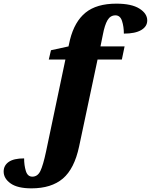

<svg xmlns="http://www.w3.org/2000/svg" viewBox="-116 -790 826 1051"><path d="M56 241Q-20 241 -58 214Q-96 187 -96 149Q-96 116 -68.5 96.5Q-41 77 16 77Q16 115 25.5 146Q35 177 61 177Q90 177 105 146Q120 115 136 40L242 -464H151L163 -515L259 -536L267 -572Q292 -672 352.5 -721Q413 -770 521 -770Q604 -770 647 -743Q690 -716 690 -678Q690 -645 657 -625.5Q624 -606 562 -606Q562 -644 552 -675Q542 -706 516 -706Q488 -706 472.5 -679.5Q457 -653 447 -600L434 -536H566L551 -464H418L317 12Q291 134 228 187.5Q165 241 56 241Z"/></svg>

Font: Noto Serif ExtraBold
Style: Italic
Weight: 800
Italic angle: -12°
Designer: Monotype Design Team
Foundry: Monotype Imaging Inc.
Version: Version 2.013